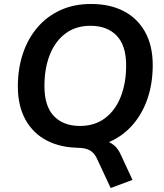

<svg xmlns="http://www.w3.org/2000/svg" viewBox="-20 -735 825 968"><path d="M538 213 468 63Q455 35 432 22.5Q409 10 367 10L471 -29Q500 -29 521.5 -21.5Q543 -14 560 2Q577 18 589 45L648 172ZM381 10Q287 10 217 -26Q147 -62 108.5 -131.5Q70 -201 70 -299Q70 -389 95.5 -465Q121 -541 169 -597Q217 -653 285 -684Q353 -715 439 -715Q534 -715 603.5 -679Q673 -643 711.5 -574Q750 -505 750 -407Q750 -316 724.5 -240Q699 -164 651 -108Q603 -52 535 -21Q467 10 381 10ZM383 -100Q458 -100 510 -139.5Q562 -179 589 -248Q616 -317 616 -405Q616 -506 568 -555.5Q520 -605 436 -605Q362 -605 310 -566Q258 -527 231 -458.5Q204 -390 204 -301Q204 -199 252 -149.5Q300 -100 383 -100Z"/></svg>

Font: Nunito Sans 12pt
Style: Bold Italic
Weight: 700
Italic angle: -9°
Designer: Vernon Adams
Foundry: Vernon Adams
Version: Version 3.101;gftools[0.9.27]